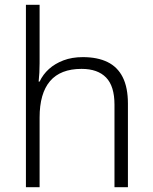

<svg xmlns="http://www.w3.org/2000/svg" viewBox="-20 -780 636 800"><path d="M88 0V-760H145V-517Q145 -496 144 -477.5Q143 -459 141 -440H145Q159 -470 184 -492.5Q209 -515 244.5 -528.5Q280 -542 325 -542Q386 -542 428 -521.5Q470 -501 491.5 -458Q513 -415 513 -348V0H457V-344Q457 -421 422 -457Q387 -493 320 -493Q232 -493 188.5 -442Q145 -391 145 -290V0Z"/></svg>

Font: Noto Sans Symbols Light
Style: Regular
Weight: 300
Version: Version 2.002